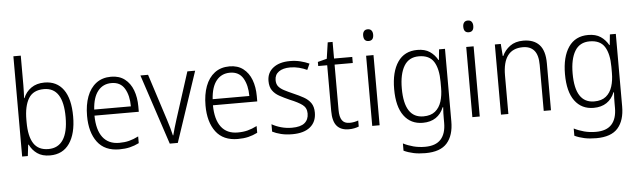

<svg xmlns="http://www.w3.org/2000/svg" viewBox="-56 -985 4820 1450"><g transform="rotate(-5 2353.5 -260.0)"><path d="M136 -536Q136 -512 135 -484.5Q134 -457 133 -438H136Q154 -484 195 -513Q236 -542 296 -542Q389 -542 439.5 -472.5Q490 -403 490 -268Q490 -138 439 -64Q388 10 291 10Q232 10 194.5 -16.5Q157 -43 137 -85H133L123 0H80V-760H136ZM288 -493Q206 -493 171 -435Q136 -377 136 -274V-256Q136 -148 171.5 -93.5Q207 -39 283 -39Q357 -39 395 -97Q433 -155 433 -268Q433 -493 288 -493Z M801 -542Q863 -542 904.5 -510Q946 -478 966.5 -423.5Q987 -369 987 -300V-260H651Q652 -152 695 -95.5Q738 -39 820 -39Q861 -39 894.5 -47.5Q928 -56 966 -75V-24Q932 -7 896.5 1.5Q861 10 817 10Q706 10 650.5 -64Q595 -138 595 -263Q595 -346 618.5 -409Q642 -472 688 -507Q734 -542 801 -542ZM800 -494Q736 -494 697.5 -446.5Q659 -399 653 -306H931Q931 -388 899.5 -441Q868 -494 800 -494Z M1199 0 1023 -532H1081L1194 -181Q1204 -150 1213 -118.5Q1222 -87 1228 -60H1231Q1237 -84 1246 -115Q1255 -146 1265 -177L1379 -532H1438L1260 0Z M1699 -542Q1761 -542 1802.5 -510Q1844 -478 1864.5 -423.5Q1885 -369 1885 -300V-260H1549Q1550 -152 1593 -95.5Q1636 -39 1718 -39Q1759 -39 1792.5 -47.5Q1826 -56 1864 -75V-24Q1830 -7 1794.5 1.5Q1759 10 1715 10Q1604 10 1548.5 -64Q1493 -138 1493 -263Q1493 -346 1516.5 -409Q1540 -472 1586 -507Q1632 -542 1699 -542ZM1698 -494Q1634 -494 1595.5 -446.5Q1557 -399 1551 -306H1829Q1829 -388 1797.5 -441Q1766 -494 1698 -494Z M2311 -138Q2311 -68 2263.5 -29Q2216 10 2128 10Q2080 10 2042 0.5Q2004 -9 1977 -23V-79Q2008 -61 2047.5 -50Q2087 -39 2129 -39Q2195 -39 2225.5 -64.5Q2256 -90 2256 -136Q2256 -179 2224.5 -202.5Q2193 -226 2131 -251Q2088 -270 2054.5 -288.5Q2021 -307 2002 -334.5Q1983 -362 1983 -406Q1983 -469 2030 -505.5Q2077 -542 2157 -542Q2199 -542 2235.5 -533Q2272 -524 2303 -510L2282 -464Q2255 -477 2222 -485.5Q2189 -494 2155 -494Q2100 -494 2068.5 -471.5Q2037 -449 2037 -408Q2037 -378 2051.5 -360Q2066 -342 2093.5 -327.5Q2121 -313 2162 -295Q2204 -277 2238 -258Q2272 -239 2291.5 -211Q2311 -183 2311 -138Z M2566 -38Q2584 -38 2601.5 -41.5Q2619 -45 2632 -50V-4Q2617 2 2598 6Q2579 10 2556 10Q2496 10 2465.5 -25.5Q2435 -61 2435 -139V-486H2367V-517L2436 -535L2454 -658H2491V-532H2629V-486H2491V-141Q2491 -90 2508.5 -64Q2526 -38 2566 -38Z M2763 -730Q2782 -730 2791.5 -718Q2801 -706 2801 -686Q2801 -641 2763 -641Q2725 -641 2725 -686Q2725 -706 2734.5 -718Q2744 -730 2763 -730ZM2790 -532V0H2734V-532Z M3123 -542Q3180 -542 3216.5 -517.5Q3253 -493 3276 -452H3279L3287 -532H3332V18Q3332 124 3281 182Q3230 240 3117 240Q3067 240 3027 231.5Q2987 223 2953 207V152Q2988 170 3029.5 181Q3071 192 3118 192Q3199 192 3238 149Q3277 106 3277 24V-8Q3277 -28 3277.5 -49.5Q3278 -71 3280 -94H3276Q3256 -44 3216 -17Q3176 10 3117 10Q3026 10 2974.5 -59.5Q2923 -129 2923 -262Q2923 -393 2974 -467.5Q3025 -542 3123 -542ZM3130 -493Q3054 -493 3017.5 -432Q2981 -371 2981 -262Q2981 -38 3126 -38Q3182 -38 3215 -65Q3248 -92 3262.5 -138Q3277 -184 3277 -241V-287Q3277 -385 3243.5 -439Q3210 -493 3130 -493Z M3522 -730Q3541 -730 3550.5 -718Q3560 -706 3560 -686Q3560 -641 3522 -641Q3484 -641 3484 -686Q3484 -706 3493.5 -718Q3503 -730 3522 -730ZM3549 -532V0H3493V-532Z M3926 -542Q4005 -542 4047 -497Q4089 -452 4089 -356V0H4034V-349Q4034 -423 4004.5 -458Q3975 -493 3918 -493Q3766 -493 3766 -292V0H3710V-532H3755L3762 -440H3766Q3785 -483 3825 -512.5Q3865 -542 3926 -542Z M4418 -542Q4475 -542 4511.5 -517.5Q4548 -493 4571 -452H4574L4582 -532H4627V18Q4627 124 4576 182Q4525 240 4412 240Q4362 240 4322 231.5Q4282 223 4248 207V152Q4283 170 4324.5 181Q4366 192 4413 192Q4494 192 4533 149Q4572 106 4572 24V-8Q4572 -28 4572.5 -49.5Q4573 -71 4575 -94H4571Q4551 -44 4511 -17Q4471 10 4412 10Q4321 10 4269.5 -59.5Q4218 -129 4218 -262Q4218 -393 4269 -467.5Q4320 -542 4418 -542ZM4425 -493Q4349 -493 4312.5 -432Q4276 -371 4276 -262Q4276 -38 4421 -38Q4477 -38 4510 -65Q4543 -92 4557.5 -138Q4572 -184 4572 -241V-287Q4572 -385 4538.5 -439Q4505 -493 4425 -493Z"/></g></svg>

Font: Noto Sans Myanmar SemiCondensed Light
Style: Regular
Weight: 300
Width: 4
Designer: Monotype Design Team
Foundry: Monotype Imaging Inc.
Version: Version 2.107; ttfautohint (v1.8.4.7-5d5b)